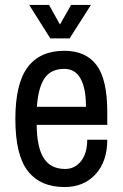

<svg xmlns="http://www.w3.org/2000/svg" viewBox="-20 -743 496 775"><path d="M241 12Q143 12 92.5 -52.5Q42 -117 42 -263Q42 -405 91.5 -471.5Q141 -538 240 -538Q326 -538 369.5 -480.5Q413 -423 413 -291V-239H128Q129 -147 157 -104Q185 -61 243 -61Q282 -61 307 -92.5Q332 -124 332 -179H413Q413 -91 365.5 -39.5Q318 12 241 12ZM129 -312H327Q327 -387 305 -426Q283 -465 240 -465Q185 -465 159.5 -426.5Q134 -388 129 -312ZM183 -588 98 -723H178L222 -644L267 -723H347L261 -588Z"/></svg>

Font: Archivo Narrow
Style: Regular
Weight: 400
Designer: Hector Gatti
Foundry: Omnibus-Type
Version: Version 3.002